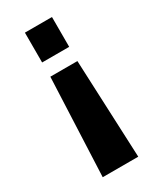

<svg xmlns="http://www.w3.org/2000/svg" viewBox="-181 -599 678 819"><g transform="rotate(-30 158.0 -190.0)"><path d="M70.4 160 91.3 -323H224.6L245.5 160ZM91.3 -393.1V-540H224.6V-393.1Z"/></g></svg>

Font: Pathway Extreme 8pt Thin
Style: Regular
Weight: 100
Designer: Eduardo Rodriguez Tunni
Foundry: Eduardo Rodriguez Tunni
Version: Version 1.000